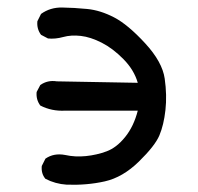

<svg xmlns="http://www.w3.org/2000/svg" viewBox="-20 -504 540 524"><path d="M162 0Q131 -2 104 -16Q92 -30 94 -51L104 -71Q127 -87 158 -81Q185 -75 214.5 -78Q244 -81 271 -91Q298 -101 321.5 -130Q345 -159 356 -202H158Q121 -200 90 -216Q78 -232 80 -253L90 -272Q110 -286 135 -282L356 -278Q346 -313 317 -342.5Q288 -372 257.5 -387.5Q227 -403 200.5 -406Q174 -409 152.5 -403Q131 -397 111 -399L92 -409Q80 -425 82 -446L92 -466Q117 -484 149.5 -483.5Q182 -483 218 -479.5Q254 -476 291.5 -456.5Q329 -437 376 -386Q423 -335 429.5 -289.5Q436 -244 431.5 -203.5Q427 -163 415 -134.5Q403 -106 359 -63Q315 -20 266 -9Q217 2 162 0Z"/></svg>

Font: NaniFont Regular
Style: Regular
Weight: 400
Designer: Nanigashitei
Version: Version 1.036